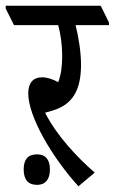

<svg xmlns="http://www.w3.org/2000/svg" viewBox="-56 -643 402 673"><path d="M219 10 276 -38C215 -91 143 -167 102 -248C113 -251 125 -254 130 -256C199 -277 228 -328 228 -416C228 -460 220 -510 209 -555H326V-564L297 -623H-36V-613L-7 -555H148C157 -522 162 -485 162 -446C162 -412 158 -380 148 -355C128 -366 109 -372 91 -372C61 -372 43 -353 43 -316C43 -234 127 -91 219 10ZM74 5C103 5 119 -14 119 -49C119 -83 104 -102 74 -102C42 -102 27 -84 27 -49C27 -13 43 5 74 5Z"/></svg>

Font: Noto Serif Devanagari ExtraCondensed
Style: Regular
Weight: 400
Width: 2
Designer: Universal Thirst, Indian Type Foundry and the Monotype Design Team
Foundry: Monotype Imaging Inc.
Version: Version 2.004